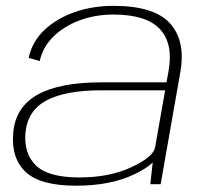

<svg xmlns="http://www.w3.org/2000/svg" viewBox="-20 -614 691 640"><path d="M481 0 489 -72Q468 -52 425.5 -32Q347.5 5 233.5 5Q114.5 5 65.8 -40.5Q17 -86 24 -170.5Q31 -256.5 104.5 -298Q178 -339.5 317.5 -339.5H535L542 -378Q558 -468.5 513 -517Q468 -565.5 358 -565.5Q297 -565.5 244.5 -545.8Q192 -526 157 -491Q122 -456 112.5 -410.5L75.5 -421Q87 -475 127.8 -513.8Q168.5 -552.5 228.5 -573.5Q288.5 -594.5 358.5 -594.5Q494 -594.5 546.8 -536Q599.5 -477.5 581 -373L515.5 0ZM497 -123 530.5 -313H317.5Q199.5 -313 136 -279.8Q72.5 -246.5 65 -173Q58.5 -103 99.5 -62.8Q140.5 -22.5 244.5 -22.5Q345 -22.5 418.2 -56.8Q491.5 -91 497 -123Z"/></svg>

Font: Anybody ExtraExpanded ExtraLight
Style: Italic
Weight: 200
Width: 8
Italic angle: -10°
Designer: Tyler Finck
Foundry: Etcetera Type Company
Version: Version 1.010; ttfautohint (v1.8.3) -l 8 -r 50 -G 200 -x 14 